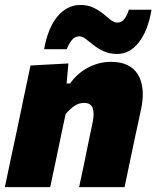

<svg xmlns="http://www.w3.org/2000/svg" viewBox="-25 -770 644 790"><path d="M-5 0Q6 -52.5 16.5 -102.5Q27 -152.5 40.5 -214.5L51 -264.5Q62.5 -320.5 75 -379.5Q87.5 -438 100.5 -500.5L256.5 -509L249 -426.5H263.5Q292.5 -468 337.2 -491.8Q382 -515.5 431.5 -515.5Q511.5 -515.5 543 -462.5Q562.5 -429 562.5 -382Q562.5 -355 556 -323Q551.5 -301.5 545.2 -272.5Q539 -243.5 532.5 -214.5Q519.5 -152 509 -102.5Q498.5 -52.5 487.5 0H300.5Q312 -52.5 322 -101Q332 -149.5 343 -204L356 -265.5Q360 -284.5 360 -299.5Q360 -313 357 -323.5Q350 -346.5 321 -346.5Q298.5 -346.5 280.5 -333.8Q262.5 -321 245 -301L224.5 -204Q213 -149.5 203 -101Q192.5 -52.5 181.5 0ZM457.5 -548Q425.5 -548 401.8 -559Q378 -570 360 -584.5Q342 -598.5 328 -609.5Q314 -620.5 301.5 -620.5Q281.5 -620.5 268.8 -603Q256 -585.5 250 -567.5H156.5Q172 -655 211.5 -702.2Q251 -749.5 305.5 -749.5Q336.5 -749.5 359.2 -738.5Q382 -727.5 399.5 -713.5Q416.5 -699 430.5 -688Q444.5 -677 458 -677Q477 -677 488.8 -694.5Q500.5 -712 505 -730H598.5Q583.5 -642.5 546 -595.2Q508.5 -548 457.5 -548Z"/></svg>

Font: Heraclito ExtraBold
Style: Italic
Weight: 800
Italic angle: -12°
Designer: Kostas Bartsokas (font) & Cristiano Sobral (main changes)
Foundry: Kostas Bartsokas (font) & Cristiano Sobral (main changes)
Version: Version 1.00;July 8, 2020;FontCreator 13.0.0.2655 64-bit